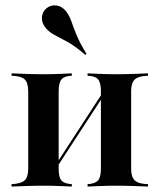

<svg xmlns="http://www.w3.org/2000/svg" viewBox="-20 -687 587 707"><path d="M302.4 0V-8.9Q329.8 -10.5 340.7 -22.2Q351.6 -33.9 351.6 -66.9V-350.8Q351.6 -383.1 340.7 -395.2Q329.8 -407.3 302.4 -408.1V-416.9Q317.7 -416.1 347.6 -414.9Q377.4 -413.7 408.9 -413.7Q441.1 -413.7 474.6 -414.9Q508.1 -416.1 525 -416.9V-408.1Q502.4 -407.3 488.7 -402Q475 -396.8 469 -384.3Q462.9 -371.8 462.9 -350V-66.9Q462.9 -45.2 469 -32.7Q475 -20.2 488.7 -14.9Q502.4 -9.7 525 -8.9V0Q508.1 -0.8 474.6 -2Q441.1 -3.2 408.9 -3.2Q377.4 -3.2 347.6 -2Q317.7 -0.8 302.4 0ZM22.6 0V-8.9Q56.5 -10.5 70.2 -22.2Q83.9 -33.9 83.9 -66.9V-350Q83.9 -383.1 70.2 -395.2Q56.5 -407.3 22.6 -408.1V-416.9Q39.5 -416.1 73.8 -414.9Q108.1 -413.7 141.1 -413.7Q171.8 -413.7 200.8 -414.9Q229.8 -416.1 244.4 -416.9V-408.1Q217.7 -407.3 206.9 -395.2Q196 -383.1 196 -350V-66.1Q196 -33.1 206.9 -21.8Q217.7 -10.5 244.4 -8.9V0Q229.8 -0.8 200.8 -2Q171.8 -3.2 141.1 -3.2Q108.1 -3.2 73.8 -2Q39.5 -0.8 22.6 0ZM186.3 -66.1 179.8 -71.8 361.3 -350.8 367.7 -344.4ZM294.4 -484.7Q257.3 -516.9 229.4 -532.3Q201.6 -547.6 181.9 -557.7Q162.1 -567.7 148.4 -583.9Q133.1 -602.4 134.3 -622.6Q135.5 -642.7 150 -655.6Q166.1 -669.4 187.1 -666.9Q208.1 -664.5 223.4 -645.2Q236.3 -628.2 243.1 -607.7Q250 -587.1 261.7 -558.5Q273.4 -529.8 298.4 -488.7Z"/></svg>

Font: Playfair 144pt
Style: Bold
Weight: 700
Version: Version 2.001;gftools[0.9.30]